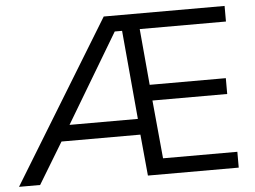

<svg xmlns="http://www.w3.org/2000/svg" viewBox="-52 -769 1109 834"><g transform="rotate(-5 502.0 -352.5)"><path d="M-2 0H90L199 -180H543L560 0H956V-69H632L608 -323H934V-392H602L580 -637H956V-705H429ZM471 -636H503L538 -249H240Z"/></g></svg>

Font: Poppy and Pepper
Style: Regular
Weight: 400
Designer: Thy Ha
Foundry: Thy Ha
Version: Version 0.001;Glyphs 3.2 (3227)